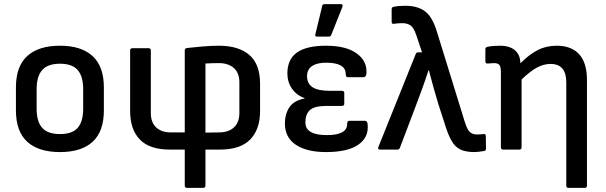

<svg xmlns="http://www.w3.org/2000/svg" viewBox="-20 -723 2927 928"><path d="M270 12Q166 12 111.5 -38Q57 -88 57 -189V-301Q57 -402 111.5 -452Q166 -502 270 -502Q373 -502 427.5 -452Q482 -402 482 -301V-189Q482 -88 428 -38Q374 12 270 12ZM270 -75Q329 -75 355.5 -105Q382 -135 382 -198V-292Q382 -354 355.5 -384.5Q329 -415 270 -415Q211 -415 184 -384.5Q157 -354 157 -292V-198Q157 -135 184 -105Q211 -75 270 -75Z M884 185Q873 185 873 174V0H801Q703 0 656 -48.5Q609 -97 609 -186V-479Q609 -490 620 -490H698Q709 -490 709 -479V-177Q709 -131 735 -107Q761 -83 806 -83H873V-480Q873 -489 884 -491Q918 -495 960 -498.5Q1002 -502 1038 -502Q1133 -502 1185 -457.5Q1237 -413 1237 -318V-186Q1237 -98 1189.5 -49Q1142 0 1043 0H973V174Q973 185 962 185ZM973 -82 1038 -83Q1085 -83 1111 -107.5Q1137 -132 1137 -177V-325Q1137 -371 1110 -394.5Q1083 -418 1038 -418Q1021 -418 1005 -417.5Q989 -417 973 -416Z M1556 12Q1462 12 1409.5 -23.5Q1357 -59 1357 -126Q1357 -171 1378.5 -204Q1400 -237 1452 -247V-249Q1414 -262 1391.5 -294Q1369 -326 1369 -368Q1369 -436 1415 -469Q1461 -502 1556 -502Q1653 -502 1704.5 -464.5Q1756 -427 1751 -367Q1749 -350 1737 -350H1661Q1651 -350 1651 -365Q1651 -420 1556 -420Q1512 -420 1488 -403.5Q1464 -387 1464 -355Q1464 -319 1490.5 -301.5Q1517 -284 1576 -284H1633Q1644 -284 1644 -273V-222Q1644 -211 1633 -211H1557Q1500 -211 1478 -191Q1456 -171 1456 -131Q1456 -70 1560 -70Q1658 -70 1658 -124Q1658 -139 1668 -139H1744Q1756 -139 1757 -121Q1763 -59 1711.5 -23.5Q1660 12 1556 12ZM1512 -546Q1502 -546 1504 -556L1537 -693Q1538 -703 1549 -703H1628Q1639 -703 1635 -690L1581 -554Q1578 -546 1569 -546Z M2273 12Q2232 12 2206 0Q2180 -12 2162.5 -42.5Q2145 -73 2128 -129L2099 -219Q2087 -258 2076 -297.5Q2065 -337 2053 -383H2051Q2036 -337 2021 -295.5Q2006 -254 1990 -212L1913 -9Q1910 0 1901 0H1817Q1804 0 1809 -13L1989 -461Q1992 -470 2001 -470H2020L1991 -556Q1979 -591 1963 -601Q1947 -611 1925 -611Q1904 -611 1884 -608Q1873 -606 1873 -617V-678Q1873 -688 1882 -690Q1896 -693 1911 -694Q1926 -695 1941 -695Q1998 -695 2034 -668.5Q2070 -642 2092 -569L2228 -129Q2239 -95 2252 -84Q2265 -73 2285 -73Q2292 -73 2299.5 -73.5Q2307 -74 2317 -75Q2328 -77 2328 -66L2329 -5Q2329 6 2319 7Q2307 9 2294.5 10.5Q2282 12 2273 12Z M2412 0Q2401 0 2401 -11V-371Q2401 -401 2393.5 -409.5Q2386 -418 2367 -418Q2361 -418 2353 -417Q2345 -416 2337 -416Q2326 -415 2326 -426V-486Q2326 -495 2337 -497Q2352 -500 2368.5 -501Q2385 -502 2397 -502Q2444 -502 2469.5 -479.5Q2495 -457 2495 -417Q2538 -460 2579 -481Q2620 -502 2671 -502Q2742 -502 2779.5 -460.5Q2817 -419 2817 -336V174Q2817 185 2807 185H2728Q2717 185 2717 174V-325Q2717 -414 2641 -414Q2608 -414 2575.5 -396.5Q2543 -379 2501 -339V-11Q2501 0 2490 0Z"/></svg>

Font: Sofia Sans SemiBold
Style: Regular
Weight: 600
Designer: Botio Nikoltchev, Ani Petrova
Foundry: lettersoup
Version: Version 4.101; ttfautohint (v1.8.4.7-5d5b)